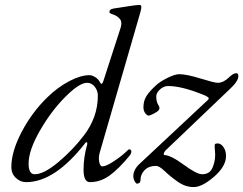

<svg xmlns="http://www.w3.org/2000/svg" viewBox="-20 -725 987 779"><path d="M938 -428Q947 -428 947 -416Q947 -396 915 -366L651 -114Q641 -101 646 -96Q672 -96 725 -57Q778 -18 800 -18Q830 -18 841.5 -43Q853 -68 853 -98Q853 -106 852 -114.5Q851 -123 851 -129Q851 -134 851 -136Q851 -138 852.5 -140Q854 -142 856.5 -142.5Q859 -143 864 -143Q876 -143 886.5 -128.5Q897 -114 897 -92Q897 -50 848.5 -8Q800 34 766 34Q732 34 701.5 12.5Q671 -9 648.5 -30.5Q626 -52 613 -52Q584 -52 567 -35Q550 -18 550 6Q550 20 535 20Q532 20 527 11.5Q522 3 521 -6Q519 -34 545 -59L824 -320Q830 -326 823.5 -331Q817 -336 801 -342Q716 -376 662 -376Q644 -376 628.5 -361.5Q613 -347 614 -332Q614 -311 624 -296Q630 -286 624 -278Q618 -271 603 -263.5Q588 -256 583 -256Q577 -256 569.5 -265.5Q562 -275 562 -290Q562 -315 573.5 -334Q585 -353 612 -378Q629 -394 659.5 -409Q690 -424 707 -424Q737 -424 793.5 -406.5Q850 -389 863 -389Q886 -389 908 -410Q926 -428 938 -428ZM96 -61Q96 -18 121 -18Q158 -18 217 -67.5Q276 -117 320 -175Q377 -249 377 -337Q377 -357 364.5 -373Q352 -389 333 -389Q302 -389 245 -332Q188 -275 142 -195Q96 -115 96 -61ZM385 -107Q379 -87 382.5 -68.5Q386 -50 395 -50Q409 -50 434.5 -66Q460 -82 476 -95.5Q492 -109 501 -118Q502 -119 504 -119Q513 -119 513 -110Q513 -104 508 -96Q463 -41 425.5 -13.5Q388 14 345 14Q319 14 319 -36Q319 -87 333 -136Q336 -148 331 -148Q329 -148 327 -146Q203 14 86 14Q62 14 44 -3.5Q26 -21 26 -47Q26 -110 68 -190Q110 -270 173 -331Q214 -371 260.5 -395.5Q307 -420 343 -420Q353 -420 365.5 -412.5Q378 -405 384 -394Q392 -377 398 -392L469 -611Q477 -636 466 -648.5Q455 -661 439.5 -666Q424 -671 424 -675Q424 -685 432 -688Q440 -691 458 -693Q530 -705 547 -705Q558 -705 550 -677Z"/></svg>

Font: EB Garamond 12
Style: Italic
Weight: 400
Italic angle: -17°
Version: Version 0.016; ttfautohint (v1.8.4)